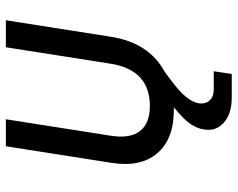

<svg xmlns="http://www.w3.org/2000/svg" viewBox="-96 -494 793 640"><g transform="rotate(-90 300.0 -173.5)"><path d="M296 203Q241 203 211.5 176.5Q182 150 189 110Q192 88 208 64.5Q224 41 263 10H254Q156 10 109 -46Q62 -102 78 -200L133 -550H223L168 -200Q158 -136 183.5 -103Q209 -70 267 -70Q387 -70 408 -200L463 -550H553L498 -200Q478 -73 382 -21L355 -1Q317 27 298.5 49.5Q280 72 276 93Q273 115 285.5 129Q298 143 323 143H383L374 203Z"/></g></svg>

Font: JetBrains Mono NL
Style: Italic
Weight: 400
Italic angle: -9°
Monospace: yes
Designer: Philipp Nurullin, Konstantin Bulenkov
Foundry: JetBrains
Version: Version 2.305; ttfautohint (v1.8.4.7-5d5b)